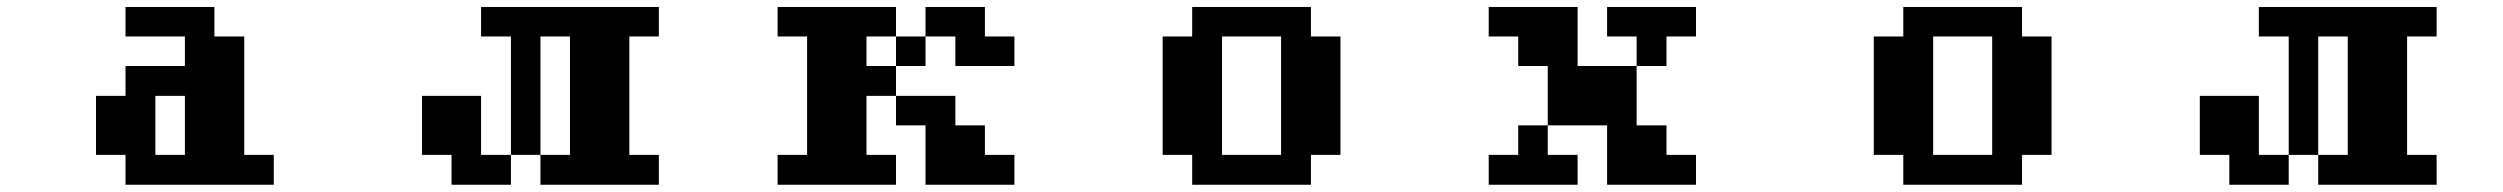

<svg xmlns="http://www.w3.org/2000/svg" viewBox="-20 -462 7040 540"><path d="M417 -26.4H500V-192.4H417ZM250 -26.4V-192.4H333V-276.4H500V-359.4H333V-442.4H583V-359.4H667V-26.4H750V57.6H333V-26.4Z M1333 -359.4V-442.4H1833V-359.4H1750V-26.4H1833V57.6H1500V-26.4H1417V-359.4ZM1167 -26.4V-192.4H1333V-26.4H1417V57.6H1250V-26.4ZM1500 -26.4H1583V-359.4H1500Z M2167 -26.4H2250V-359.4H2167V-442.4H2500V-359.4H2417V-276.4H2500V-192.4H2417V-26.4H2500V57.6H2167ZM2500 -192.4H2667V-109.4H2750V-26.4H2833V57.6H2583V-109.4H2500ZM2500 -276.4V-359.4H2583V-276.4ZM2583 -359.4V-442.4H2750V-359.4H2833V-276.4H2667V-359.4Z M3417 -26.4H3583V-359.4H3417ZM3250 -26.4V-359.4H3333V-442.4H3667V-359.4H3750V-26.4H3667V57.6H3333V-26.4Z M4500 -359.4V-442.4H4750V-359.4H4667V-276.4H4583V-359.4ZM4167 -359.4V-442.4H4417V-276.4H4583V-109.4H4667V-26.4H4750V57.6H4500V-109.4H4333V-276.4H4250V-359.4ZM4167 -26.4H4250V-109.4H4333V-26.4H4417V57.6H4167Z M5417 -26.4H5583V-359.4H5417ZM5250 -26.4V-359.4H5333V-442.4H5667V-359.4H5750V-26.4H5667V57.6H5333V-26.4Z M6333 -359.4V-442.4H6833V-359.4H6750V-26.4H6833V57.6H6500V-26.4H6417V-359.4ZM6167 -26.4V-192.4H6333V-26.4H6417V57.6H6250V-26.4ZM6500 -26.4H6583V-359.4H6500Z"/></svg>

Font: KH Dot Dougenzaka 12
Style: Regular
Weight: 400
Designer: Original version for X68000 by Keitarou Hiraki (http://hp.vector.co.jp/authors/VA000874/) / TrueType conversion by Homem
Version: Version 1.00.20150527